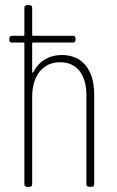

<svg xmlns="http://www.w3.org/2000/svg" viewBox="-20 -720 451 740"><path d="M343 -357V-10Q343 0 333 0H323Q313 0 313 -10V-353Q313 -413 286.5 -446.5Q260 -480 211 -480Q162 -480 133 -444Q104 -408 104 -345V-10Q104 0 94 0H84Q74 0 74 -10V-552Q74 -556 70 -556H26Q16 -556 16 -566V-572Q16 -582 26 -582H70Q74 -582 74 -586V-690Q74 -700 84 -700H94Q104 -700 104 -690V-586Q104 -582 108 -582H261Q271 -582 271 -572V-566Q271 -556 261 -556H108Q104 -556 104 -552V-443Q104 -440 106 -440Q108 -440 109 -443Q125 -474 153.5 -491Q182 -508 218 -508Q277 -508 310 -468Q343 -428 343 -357Z"/></svg>

Font: Barlow Condensed Thin
Style: Regular
Weight: 250
Width: 3
Designer: Jeremy Tribby
Foundry: Tribby Type
Version: Version 1.408